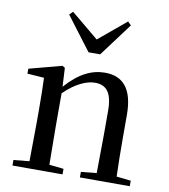

<svg xmlns="http://www.w3.org/2000/svg" viewBox="-88 -884 845 959"><g transform="rotate(10 334.0 -404.5)"><path d="M205 -809 188 -792 316 -623H375L501 -792L484 -809L345 -693ZM460 0H635V-28L562 -36C560 -91 559 -174 559 -230V-348C559 -482 505 -537 416 -537C350 -537 286 -508 218 -431L213 -526L200 -534L34 -490V-465L119 -459C121 -410 122 -363 122 -295V-230L120 -36L40 -28V0H294V-28L221 -36L219 -230V-398C280 -458 336 -479 375 -479C431 -479 463 -446 463 -352V-230L461 -36L382 -28V0Z"/></g></svg>

Font: Noto Serif HK Medium
Style: Regular
Weight: 500
Designer: Ryoko NISHIZUKA 西塚涼子 (kana & ideographs); Frank Grießhammer (Latin, Greek & Cyrillic); Wenlong ZHANG 张文龙 (bopomofo); San
Foundry: Adobe
Version: Version 2.001;hotconv 1.1.0;makeotfexe 2.6.0